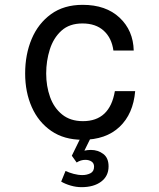

<svg xmlns="http://www.w3.org/2000/svg" viewBox="-20 -560 658 794"><path d="M533 -351H449Q442 -403 409 -433Q376 -463 321 -463Q267 -463 234 -433Q201 -403 186 -355.5Q171 -308 171 -256Q171 -204 187 -159Q203 -114 237 -86.5Q271 -59 323 -59Q434 -59 455 -183H539Q531 -89 474.5 -35.5Q418 18 321 18Q245 18 192 -18.5Q139 -55 111.5 -117Q84 -179 84 -256Q84 -335 111 -399Q138 -463 191 -501.5Q244 -540 322 -540Q418 -540 474.5 -487Q531 -434 533 -351ZM277 84 324 -12H366L329 63Q342 60 356 60Q385 60 407 76.5Q429 93 429 128Q429 168 398.5 191Q368 214 317 214Q295 214 272.5 207.5Q250 201 233 191L251 147Q266 154 284.5 159Q303 164 321 164Q339 164 354 156.5Q369 149 369 129Q369 115 358.5 108Q348 101 333 101Q314 101 297 112Z"/></svg>

Font: Fragment Mono SC
Style: Regular
Weight: 400
Monospace: yes
Designer: Wei Huang based on Nimbus Sans by URW Studio, based on Helvetica by Max Miedinger.
Foundry: Wei Huang
Version: Version 1.012; ttfautohint (v1.8.4.7-5d5b)